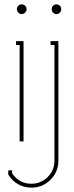

<svg xmlns="http://www.w3.org/2000/svg" viewBox="-20 -654 343 888"><path d="M70.8 -445.8H54.2V-463.9H88.9V0H70.8ZM64.5 -595.7Q58.1 -602.5 58.1 -611.8Q58.1 -621.1 64.5 -627.4Q70.8 -633.8 80.1 -633.8Q89.4 -633.8 96.2 -627.4Q103 -621.1 103 -611.8Q103 -602.5 96.2 -595.7Q89.4 -588.9 80.1 -588.9Q70.8 -588.9 64.5 -595.7ZM213.9 -463.9H250V88.9Q250 141.1 213.4 177.5Q176.8 213.9 125 213.9Q91.8 213.9 64.2 198.2Q36.6 182.6 20 155.8L18.1 153.8V133.8H36.1V147.9Q69.3 195.8 125 195.8Q169.4 195.8 200.7 164.6Q231.9 133.3 231.9 88.9V-445.8H213.9ZM225.6 -595.7Q219.2 -602.5 219.2 -611.8Q219.2 -621.1 225.6 -627.4Q231.9 -633.8 241.2 -633.8Q250.5 -633.8 256.8 -627.4Q263.2 -621.1 263.2 -611.8Q263.2 -602.5 256.8 -595.7Q250.5 -588.9 241.2 -588.9Q231.9 -588.9 225.6 -595.7Z"/></svg>

Font: Rawengulk
Style: Light
Weight: 300
Version: Version 0.92